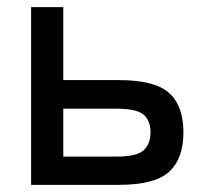

<svg xmlns="http://www.w3.org/2000/svg" viewBox="-20 -517 574 537"><path d="M67 0V-497H157V-293H312Q413 -293 453 -257Q493 -221 493 -147Q493 -73 453 -36.5Q413 0 312 0ZM157 -79H305Q363 -79 382 -97Q401 -115 401 -147Q401 -179 382 -196Q363 -213 305 -213H157Z"/></svg>

Font: Zen Kaku Gothic Antique Medium
Style: Regular
Weight: 500
Designer: Yoshimichi Ohira
Foundry: Positype
Version: Version 1.002